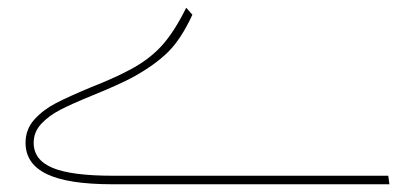

<svg xmlns="http://www.w3.org/2000/svg" viewBox="-20 -476 1058 496"><path d="M46 -107Q46 -142 68.5 -167Q91 -192 123.5 -209Q156 -226 216 -251Q227 -255 258.5 -268.5Q290 -282 314 -295Q364 -321 397 -357Q430 -393 461 -456L477 -438Q448 -375 414 -341.5Q380 -308 324 -277Q289 -258 220 -230Q166 -208 136 -192.5Q106 -177 86.5 -156Q67 -135 67 -107Q67 -63 115.5 -42.5Q164 -22 272 -22H983L986 0H270Q155 0 100.5 -26.5Q46 -53 46 -107Z"/></svg>

Font: FiraGO Thin
Style: Italic
Weight: 100
Italic angle: -8°
Designer: bBox Type GmbH
Foundry: bBox Type GmbH
Version: Version 1.001